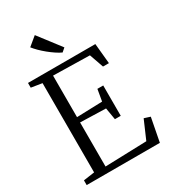

<svg xmlns="http://www.w3.org/2000/svg" viewBox="-232 -1097 1074 1211"><g transform="rotate(-30 305.0 -491.5)"><path d="M113 -46V-696L34 -708.5V-743H524.5L538.5 -596H495.5L459.5 -698.5L194 -704V-401.5L380 -407.5L394.5 -492H437V-271H394.5L380 -357.5L194 -363V-42L496.5 -51.5L554.5 -185.5L598.5 -171.5L565.5 0H32.5V-34.5ZM318.5 -800.5Q300.5 -808.5 278 -823.5Q255.5 -838.5 232.5 -857.2Q209.5 -876 190.2 -895.2Q171 -914.5 158.5 -930.5L222 -983L345 -822.5L319.5 -800.5Z"/></g></svg>

Font: Merriweather 60pt Light
Style: Regular
Weight: 300
Version: Version 2.100